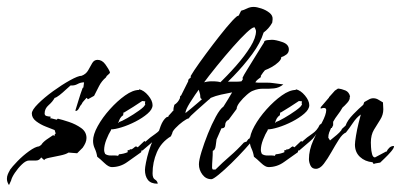

<svg xmlns="http://www.w3.org/2000/svg" viewBox="-25 -476 1159 555"><path d="M1 59Q-5 50 -5 41Q-5 34 -2.5 28Q0 22 3 17H4L3 16Q10 6 25.5 -10Q41 -26 59 -39Q77 -52 88 -53L94 -57Q99 -65 109.5 -72.5Q120 -80 128 -85L134 -84L133 -88L136 -90L133 -100Q123 -104 107.5 -110Q92 -116 79.5 -125.5Q67 -135 67 -148Q67 -158 85 -176Q103 -194 128.5 -212.5Q154 -231 177.5 -244Q201 -257 211 -257Q224 -262 230 -273Q236 -284 241.5 -293.5Q247 -303 257 -303Q270 -303 279.5 -290Q289 -277 293 -267Q292 -263 287.5 -260Q283 -257 281 -252Q269 -242 261.5 -227.5Q254 -213 247 -199L229 -189L226 -193H225Q221 -188 217 -184Q213 -180 211 -175Q207 -171 203.5 -163.5Q200 -156 194 -155L193 -157Q198 -173 203 -189.5Q208 -206 214 -222L216 -223L218 -238Q208 -238 199 -233Q190 -228 179 -229Q175 -226 165.5 -217Q156 -208 147 -201Q138 -194 133 -193Q127 -182 115.5 -172Q104 -162 104 -148Q104 -142 110 -140.5Q116 -139 121 -139V-133L123 -134L139 -130L142 -133Q155 -130 174.5 -123.5Q194 -117 209.5 -106Q225 -95 225 -77Q225 -70 222 -63Q219 -56 214 -49L198 -33L173 -35Q166 -30 149 -26.5Q132 -23 117.5 -20Q103 -17 103 -13L94 -21Q89 -12 79 -12Q69 -12 59 -12Q50 -12 38.5 -1Q27 10 18 23.5Q9 37 7 46Z M298 7Q289 7 276.5 -5Q264 -17 256 -23Q254 -36 249 -46.5Q244 -57 244 -69Q244 -87 257.5 -111.5Q271 -136 292.5 -160Q314 -184 336.5 -200Q359 -216 377 -216V-218Q391 -215 403.5 -200Q416 -185 416 -172Q416 -160 401.5 -147.5Q387 -135 366.5 -124.5Q346 -114 326.5 -108Q307 -102 296 -102V-100Q289 -89 282.5 -72.5Q276 -56 276 -42Q276 -37 279 -31Q286 -26 297 -26.5Q308 -27 315 -26L316 -25L319 -30Q332 -31 344 -36V-42H350V-45L354 -44Q359 -46 361.5 -48.5Q364 -51 368 -53L374 -50V-51L392 -68H393L396 -66V-67Q409 -79 424 -89Q439 -99 446 -115L457 -123L459 -121Q459 -114 454 -108Q449 -102 442 -100Q434 -81 418.5 -68Q403 -55 387 -41H384L383 -36Q364 -23 343.5 -8Q323 7 298 7ZM317 -121H319V-123Q326 -125 343.5 -135Q361 -145 377 -156.5Q393 -168 394 -173H395L394 -178L395 -183Q394 -183 391 -183.5Q388 -184 386 -184Q373 -175 360 -167Q347 -159 334 -151H332L331 -143Q325 -139 322 -133.5Q319 -128 317 -121ZM469 -124 463 -126 462 -132 472 -135 473 -132Z M430 55Q411 55 402.5 44Q394 33 394 15Q394 9 397 -6.5Q400 -22 405.5 -40Q411 -58 417.5 -71Q424 -84 431 -84Q433 -95 439.5 -112Q446 -129 456 -137L462 -139V-141L472 -152Q475 -156 475.5 -155.5Q476 -155 476 -155Q476 -164 479 -173Q490 -180 495 -192L496 -199H498L519 -241V-242Q519 -247 523.5 -249.5Q528 -252 526 -256Q534 -270 551.5 -294.5Q569 -319 589.5 -346Q610 -373 629 -396Q648 -419 660 -429L665 -431L672 -445Q680 -447 689 -451.5Q698 -456 708 -456Q717 -456 730.5 -451.5Q744 -447 754 -439Q764 -431 763 -420L762 -411L761 -409Q752 -393 737 -382Q728 -352 704 -319.5Q680 -287 650 -256Q620 -225 591 -199Q562 -173 542.5 -156Q523 -139 521 -134Q515 -133 503.5 -124.5Q492 -116 482.5 -106Q473 -96 473 -91L469 -82Q441 -65 428.5 -36Q416 -7 416 25Q416 39 423 43Q430 47 431 55ZM511 -149Q525 -160 550 -181.5Q575 -203 603.5 -230Q632 -257 657.5 -286Q683 -315 699 -341Q715 -367 715 -386Q715 -388 713.5 -391.5Q712 -395 711 -397H710Q704 -397 687.5 -381.5Q671 -366 648.5 -340.5Q626 -315 602 -285.5Q578 -256 557.5 -228Q537 -200 524 -179Q511 -158 511 -149Z M586 42Q570 42 560 28.5Q550 15 550 -1Q550 -13 557.5 -37.5Q565 -62 576 -89.5Q587 -117 599 -139Q611 -161 621 -168Q635 -190 646 -209Q630 -206 614 -202.5Q598 -199 584 -193Q577 -184 568 -184Q565 -186 561 -188Q557 -190 554 -193L555 -195H554V-197Q554 -202 552.5 -206.5Q551 -211 550 -215Q549 -216 549 -220Q549 -233 561.5 -237Q574 -241 587 -241Q606 -241 613 -238L623 -240H648Q655 -240 661 -240Q667 -240 673 -241L677 -247L676 -251Q679 -258 689 -274Q699 -290 710 -308Q721 -326 729.5 -339.5Q738 -353 738 -353Q738 -359 748 -360Q758 -361 761 -361Q772 -361 791 -354.5Q810 -348 810 -333Q810 -324 803 -318.5Q796 -313 788 -311V-310Q788 -304 779.5 -296Q771 -288 760 -282Q749 -276 743 -274Q740 -273 735.5 -266.5Q731 -260 729 -257V-253Q725 -250 720.5 -246.5Q716 -243 713 -238Q718 -237 723 -237Q728 -237 733 -237Q741 -237 748.5 -237Q756 -237 763 -236L794 -232Q782 -222 767 -220.5Q752 -219 736.5 -219.5Q721 -220 707 -214Q700 -212 688.5 -202Q677 -192 668 -180.5Q659 -169 659 -161L636 -130Q626 -125 626 -115Q626 -105 615 -105L601 -73Q600 -67 598.5 -54.5Q597 -42 590 -40Q590 -27 589 -14.5Q588 -2 588 10L590 14H598Q618 -6 639.5 -24.5Q661 -43 680 -64L685 -66H687L693 -74L697 -76L696 -77L702 -82Q710 -97 728 -107L729 -105Q729 -100 716 -83.5Q703 -67 683.5 -45.5Q664 -24 643.5 -4Q623 16 607 29Q591 42 586 42Z M751 7Q742 7 729.5 -5Q717 -17 709 -23Q707 -36 702 -46.5Q697 -57 697 -69Q697 -87 710.5 -111.5Q724 -136 745.5 -160Q767 -184 789.5 -200Q812 -216 830 -216V-218Q844 -215 856.5 -200Q869 -185 869 -172Q869 -160 854.5 -147.5Q840 -135 819.5 -124.5Q799 -114 779.5 -108Q760 -102 749 -102V-100Q742 -89 735.5 -72.5Q729 -56 729 -42Q729 -37 732 -31Q739 -26 750 -26.5Q761 -27 768 -26L769 -25L772 -30Q785 -31 797 -36V-42H803V-45L807 -44Q812 -46 814.5 -48.5Q817 -51 821 -53L827 -50V-51L845 -68H846L849 -66V-67Q862 -79 877 -89Q892 -99 899 -115L910 -123L912 -121Q912 -114 907 -108Q902 -102 895 -100Q887 -81 871.5 -68Q856 -55 840 -41H837L836 -36Q817 -23 796.5 -8Q776 7 751 7ZM770 -121H772V-123Q779 -125 796.5 -135Q814 -145 830 -156.5Q846 -168 847 -173H848L847 -178L848 -183Q847 -183 844 -183.5Q841 -184 839 -184Q826 -175 813 -167Q800 -159 787 -151H785L784 -143Q778 -139 775 -133.5Q772 -128 770 -121ZM922 -124 916 -126 915 -132 925 -135 926 -132Z M888 12Q877 12 872.5 2.5Q868 -7 868 -16Q868 -42 880.5 -70Q893 -98 905.5 -121.5Q918 -145 918 -158Q918 -164 911 -164Q908 -164 902 -162V-166L926 -194V-195Q931 -200 935 -205Q939 -210 943 -214L952 -220Q963 -219 973.5 -214.5Q984 -210 987 -197L986 -196Q987 -188 979 -179Q971 -170 965 -165Q959 -154 951.5 -144.5Q944 -135 938 -124V-114L934 -106H932Q929 -100 926.5 -93Q924 -86 924 -78L929 -70Q932 -73 940.5 -79.5Q949 -86 956 -93Q963 -100 963 -103L974 -113Q979 -128 996 -145.5Q1013 -163 1025 -173L1028 -181Q1034 -184 1040.5 -188Q1047 -192 1054 -192Q1062 -192 1068.5 -188Q1075 -184 1082 -180Q1082 -176 1082.5 -170.5Q1083 -165 1083 -160Q1083 -144 1074 -130Q1065 -116 1056 -101Q1047 -86 1047 -64Q1047 -61 1047.5 -50.5Q1048 -40 1050.5 -30.5Q1053 -21 1059 -21L1091 -38H1093Q1095 -44 1100.5 -49Q1106 -54 1113 -54L1114 -53Q1114 -48 1105.5 -38Q1097 -28 1087.5 -19Q1078 -10 1074 -6Q1070 -5 1065 -4.5Q1060 -4 1055 -2L1052 -7Q1030 -9 1015.5 -22.5Q1001 -36 1001 -58Q1001 -65 1004 -83.5Q1007 -102 1011.5 -120Q1016 -138 1018 -145Q1006 -137 995 -120.5Q984 -104 975 -93Q965 -89 954.5 -72.5Q944 -56 933 -36.5Q922 -17 911 -2.5Q900 12 888 12Z"/></svg>

Font: Kolker Brush
Style: Regular
Weight: 400
Designer: Robert E. Leuschke
Foundry: Robert E. Leuschke
Version: Version 1.010; ttfautohint (v1.8.3)